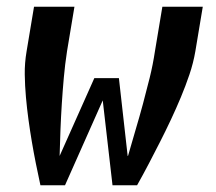

<svg xmlns="http://www.w3.org/2000/svg" viewBox="-20 -550 640 570"><path d="M100 0Q93 -32 86.5 -64.5Q80 -97 74.5 -129.5Q69 -162 64.5 -195Q60 -228 57 -261.5Q54 -295 53.5 -329Q53 -363 59 -398L81 -530H201L179 -398Q173 -359 169.5 -320Q166 -281 163.5 -242Q161 -203 159.5 -164.5Q158 -126 157 -87L260 -318H333L359 -87H360Q371 -126 382.5 -164.5Q394 -203 404.5 -242Q415 -281 424.5 -319.5Q434 -358 440 -398L462 -530H582L560 -398Q554 -363 542.5 -329Q531 -295 517 -261.5Q503 -228 487.5 -195Q472 -162 455.5 -129.5Q439 -97 422 -64.5Q405 -32 387 0H314L285 -252L173 0Z"/></svg>

Font: Iosevka Curly Extended
Style: Bold Italic
Weight: 700
Width: 7
Italic angle: -9°
Monospace: yes
Designer: Belleve Invis
Foundry: Belleve Invis
Version: Version 11.1.0; ttfautohint (v1.8.3)